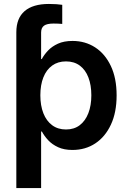

<svg xmlns="http://www.w3.org/2000/svg" viewBox="-20 -752 652 976"><path d="M63 -421.9V-587.9Q63 -659.2 105.2 -695.6Q147.5 -731.9 228.5 -731.9Q249 -731.9 266.6 -730.7Q284.2 -729.5 296.4 -727.5V-630.4Q287.1 -631.3 274.9 -631.8Q262.7 -632.3 252.4 -632.3Q218.8 -632.3 203.9 -621.6Q189 -610.8 189 -586.4V-421.9ZM63 204.1V-535.6H186.5V-451.7H192.4Q204.1 -473.6 224.1 -494.9Q244.1 -516.1 274.7 -530Q305.2 -543.9 348.6 -543.9Q413.1 -543.9 463.6 -511.2Q514.2 -478.5 543.5 -416.5Q572.8 -354.5 572.8 -267.1Q572.8 -180.7 543.9 -118.7Q515.1 -56.6 464.6 -23.2Q414.1 10.3 348.1 10.3Q305.7 10.3 275.4 -3.7Q245.1 -17.6 225.1 -39.1Q205.1 -60.5 192.9 -83.5H189V204.1ZM315.4 -93.8Q356.9 -93.8 385.5 -115.7Q414.1 -137.7 429.2 -176.8Q444.3 -215.8 444.3 -267.6Q444.3 -319.3 429.4 -358.2Q414.6 -397 385.7 -418.5Q356.9 -439.9 315.4 -439.9Q274.4 -439.9 245.1 -418.7Q215.8 -397.5 200.4 -358.6Q185.1 -319.8 185.1 -267.6Q185.1 -215.8 200.4 -176.5Q215.8 -137.2 245.1 -115.5Q274.4 -93.8 315.4 -93.8Z"/></svg>

Font: Inter 20pt SemiBold
Style: Regular
Weight: 600
Version: Version 4.001;git-66647c0bb